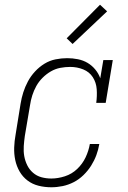

<svg xmlns="http://www.w3.org/2000/svg" viewBox="-20 -784 540 812"><path d="M197 8Q169 8 143 1.5Q117 -5 96.5 -20.5Q76 -36 63 -58.5Q50 -81 44.5 -107Q39 -133 40 -160.5Q41 -188 46 -215L67 -345Q71 -370 78.5 -393.5Q86 -417 98 -439.5Q110 -462 128 -481.5Q146 -501 168 -514.5Q190 -528 215 -533Q240 -538 264 -538Q287 -538 309.5 -533.5Q332 -529 350.5 -518Q369 -507 383 -490Q397 -473 404 -453L417 -530H457L427 -349H387Q391 -378 389 -406.5Q387 -435 372.5 -457.5Q358 -480 332 -490.5Q306 -501 277 -501Q256 -501 235 -497Q214 -493 195 -482Q176 -471 160 -455Q144 -439 133.5 -420Q123 -401 116.5 -380.5Q110 -360 107 -339L85 -209Q82 -188 80.5 -166Q79 -144 82.5 -124Q86 -104 95 -85.5Q104 -67 119.5 -53.5Q135 -40 155 -34.5Q175 -29 197 -29Q225 -29 254.5 -38.5Q284 -48 306.5 -69.5Q329 -91 342 -118.5Q355 -146 360 -175H400Q396 -151 387.5 -128Q379 -105 365.5 -83.5Q352 -62 333 -43.5Q314 -25 291.5 -13.5Q269 -2 245 3Q221 8 197 8ZM287 -598 262 -622 403 -764 433 -736Z"/></svg>

Font: Iosevka Slab XLtObl
Style: Regular
Weight: 200
Italic angle: -9°
Monospace: yes
Designer: Belleve Invis
Foundry: Belleve Invis
Version: Version 11.1.1; ttfautohint (v1.8.3)